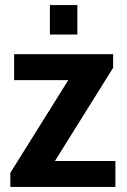

<svg xmlns="http://www.w3.org/2000/svg" viewBox="-20 -742 504 762"><path d="M178 -605V-722H287V-605ZM21 0V-56L251 -424H36V-527H429V-473L198 -103H438V0Z"/></svg>

Font: Archivo SemiCondensed
Style: Bold
Weight: 680
Width: 4
Designer: Hector Gatti
Foundry: Omnibus-Type
Version: Version 2.001; ttfautohint (v1.8.3)